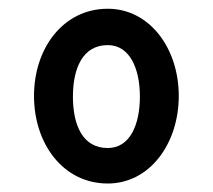

<svg xmlns="http://www.w3.org/2000/svg" viewBox="-20 -818 489 441"><path d="M227.5 -396.5C323.7 -396.5 390.6 -487.8 390.6 -597.7C390.6 -707 323.7 -797.9 227.5 -797.9C125 -797.9 58.1 -707 58.1 -597.7C58.1 -487.8 125 -396.5 227.5 -396.5ZM227.5 -478C169.4 -478 147.5 -531.2 147.5 -596.2C147.5 -660.2 169.4 -714.4 227.5 -714.4C278.3 -714.4 301.3 -660.2 301.3 -596.2C301.3 -531.2 278.3 -478 227.5 -478Z"/></svg>

Font: Decalotype SemiBold
Style: Regular
Weight: 600
Designer: Alfredo Marco Pradil
Foundry: Alfredo Marco Pradil
Version: Version 1.0